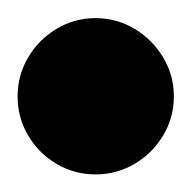

<svg xmlns="http://www.w3.org/2000/svg" viewBox="-57 -118 215 215"><path d="M-37.3 -10Q-37.3 13.7 -25.5 33.7Q-13.7 53.7 6.3 65.5Q26.3 77.3 50 77.3Q73.7 77.3 93.7 65.5Q113.7 53.7 125.7 33.7Q137.7 13.7 137.7 -10Q137.7 -33.7 125.7 -53.7Q113.7 -73.7 93.7 -85.7Q73.7 -97.7 50 -97.7Q26.3 -97.7 6.3 -85.7Q-13.7 -73.7 -25.5 -53.7Q-37.3 -33.7 -37.3 -10Z"/></svg>

Font: Linefont Thin
Style: Regular
Weight: 100
Monospace: yes
Version: Version 3.002;gftools[0.9.33]